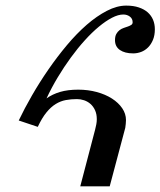

<svg xmlns="http://www.w3.org/2000/svg" viewBox="-20 -655 564 675"><path d="M143.6 -309.1Q164.1 -323.7 191.2 -331.8Q218.3 -339.8 254.9 -339.8Q289.6 -339.8 320.1 -331.5Q350.6 -323.2 373.5 -308.6Q396.5 -293.9 409.7 -274.4Q422.9 -254.9 422.9 -232.9Q422.9 -228 422.1 -219.2Q421.4 -210.4 420.4 -205.6L365.7 0H262.2L314.5 -199.7Q316.9 -209 318.6 -218Q320.3 -227.1 320.3 -235.8Q320.3 -253.9 314.2 -267.3Q308.1 -280.8 298.1 -289.6Q288.1 -298.3 275.6 -302.5Q263.2 -306.6 250.5 -306.6Q230 -306.6 211.4 -303.2Q192.9 -299.8 175.8 -289.3Q158.7 -278.8 143.1 -259.5Q127.4 -240.2 112.8 -209L45.9 -231.4Q65.9 -273.4 92.5 -319.6Q119.1 -365.7 150.1 -410.6Q181.2 -455.6 215.3 -496.3Q249.5 -537.1 284.9 -567.9Q320.3 -598.6 355.7 -616.9Q391.1 -635.3 423.8 -635.3Q449.2 -635.3 468 -628.9Q486.8 -622.6 499.3 -611.6Q511.7 -600.6 518.1 -585.4Q524.4 -570.3 524.4 -552.2Q524.4 -530.8 517.8 -514.9Q511.2 -499 500.5 -488.3Q489.7 -477.5 476.1 -472.4Q462.4 -467.3 448.2 -467.3Q418.9 -467.3 401.6 -479.2Q384.3 -491.2 384.3 -513.7Q384.3 -527.3 388.9 -535.6Q393.6 -543.9 400.4 -549.1Q407.2 -554.2 415.3 -556.9Q423.3 -559.6 430.2 -562Q437 -564.5 441.7 -567.6Q446.3 -570.8 446.3 -576.7Q446.3 -589.4 436.5 -596.7Q426.8 -604 413.6 -604Q395.5 -604 373.5 -592.5Q351.6 -581.1 327.4 -561Q303.2 -541 278.1 -513.2Q252.9 -485.4 229 -452.6Q205.1 -419.9 183.1 -383.3Q161.1 -346.7 143.6 -309.1Z"/></svg>

Font: Arian Grqi
Style: Regular
Weight: 400
Designer: Ruben Hakobyan (Tarumian)
Foundry: Ruben Hakobyan (Tarumian)
Version: Version 1.003